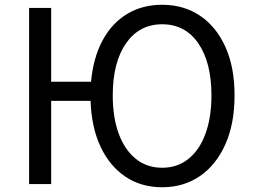

<svg xmlns="http://www.w3.org/2000/svg" viewBox="-20 -766 1054 799"><path d="M654.8 -67.9Q718.3 -67.9 764.4 -105Q810.5 -142.1 835.2 -209.7Q859.9 -277.3 859.9 -369.1Q859.9 -506.3 805.2 -585.7Q750.5 -665 654.8 -665Q559.6 -665 504.4 -585.7Q449.2 -506.3 449.2 -369.1Q449.2 -277.3 474.1 -209.7Q499 -142.1 545.2 -105Q591.3 -67.9 654.8 -67.9ZM654.8 13.2Q567.9 13.2 502.4 -30.5Q437 -74.2 398.9 -154.5Q360.8 -234.9 356.9 -346.2H192.9V0H101.1V-732.9H192.9V-425.8H358.9Q368.2 -526.4 407 -598.1Q445.8 -669.9 509 -708Q572.3 -746.1 654.8 -746.1Q744.6 -746.1 812.3 -700.7Q879.9 -655.3 918 -570.8Q956.1 -486.3 956.1 -369.1Q956.1 -251.5 918 -165.8Q879.9 -80.1 812.3 -33.4Q744.6 13.2 654.8 13.2Z"/></svg>

Font: Source Han Sans CN
Style: Regular
Weight: 400
Designer: Ryoko NISHIZUKA  (kana, bopomofo & ideographs); Paul D. Hunt (Latin, Greek & Cyrillic); Sandoll Communications , Soo-you
Foundry: Adobe
Version: Version 2.004;hotconv 1.0.118;makeotfexe 2.5.65603